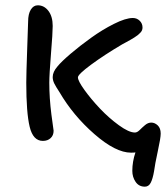

<svg xmlns="http://www.w3.org/2000/svg" viewBox="-20 -534 620 717"><path d="M140.1 -7.8Q103.5 -7.8 90.8 -60.5Q78.1 -113.3 78.1 -225.1Q78.1 -255.9 81.5 -350.1Q85 -444.3 85 -453.1Q85 -481.9 95 -498Q105 -514.2 121.1 -514.2Q145 -514.2 160.9 -493.2Q176.8 -472.2 176.8 -437Q176.8 -411.1 170.4 -333.5Q164.1 -255.9 164.1 -225.1Q164.1 -168 171.9 -106.9L180.2 -45.9Q180.2 -28.3 168.9 -18.1Q157.7 -7.8 140.1 -7.8ZM521 163.1Q498.5 163.1 486.3 145Q474.1 127 474.1 104Q474.1 69.8 485.8 35.2Q480 36.1 469.2 36.1Q412.1 36.1 332.8 -33Q253.4 -102.1 202.1 -189.9Q188.5 -210.4 182.6 -222.4Q176.8 -234.4 176.8 -246.1Q176.8 -265.6 194.8 -286.1Q209 -303.7 243.7 -333.3Q278.3 -362.8 320.1 -392.8Q361.8 -422.9 405.5 -444.8Q449.2 -466.8 476.1 -466.8Q491.2 -466.8 501.7 -456.5Q512.2 -446.3 512.2 -431.2Q512.2 -425.8 510.3 -420.9Q508.3 -416 503.4 -411.1Q498.5 -406.2 494.1 -402.6Q489.7 -398.9 481.4 -393.8Q473.1 -388.7 467.5 -385.5Q461.9 -382.3 451.7 -376.7Q441.4 -371.1 436 -368.2Q370.6 -329.6 320.8 -293Q271 -256.3 271 -245.1Q271 -231.9 295.4 -198Q319.8 -164.1 353 -128.9Q386.2 -93.8 423.8 -66.4Q461.4 -39.1 483.9 -39.1Q492.2 -39.1 501.5 -48.3Q510.7 -57.6 521.7 -66.9Q532.7 -76.2 544.9 -76.2Q558.1 -76.2 569.1 -65.7Q580.1 -55.2 580.1 -35.2Q580.1 -18.6 569.3 30.5Q558.6 79.6 555.2 106Q550.3 134.3 542.7 148.7Q535.2 163.1 521 163.1Z"/></svg>

Font: Shantell Sans Irregular
Style: Regular
Weight: 400
Designer: Stephen Nixon, Anya Danilova, Shantell Martin
Foundry: Arrow Type
Version: Version 1.006;[9816181b4]